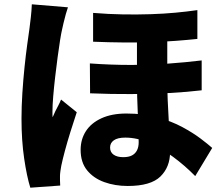

<svg xmlns="http://www.w3.org/2000/svg" viewBox="-20 -815 1040 893"><path d="M758 -687Q758 -649 758 -606.5Q758 -564 758 -523.5Q758 -483 758 -451Q758 -396 760 -349Q762 -302 764.5 -261Q767 -220 769 -182Q771 -144 771 -108Q771 -38 726 6Q681 50 574 50Q515 50 465 32Q415 14 385 -23Q355 -60 355 -118Q355 -167 379.5 -205Q404 -243 452 -265Q500 -287 568 -287Q648 -287 713 -269Q778 -251 828 -224Q878 -197 913 -170.5Q948 -144 967 -127L888 4Q840 -45 785 -85.5Q730 -126 673.5 -150.5Q617 -175 563 -175Q527 -175 509.5 -162.5Q492 -150 492 -129Q492 -107 508.5 -95.5Q525 -84 553 -84Q578 -84 593.5 -92Q609 -100 617 -115.5Q625 -131 625 -153Q625 -177 624 -210.5Q623 -244 621 -284Q619 -324 618 -365.5Q617 -407 617 -446Q617 -490 617 -538Q617 -586 617 -626Q617 -666 617 -687ZM398 -520Q495 -513 586 -513Q677 -513 760.5 -519Q844 -525 918 -534V-395Q852 -387 768 -382.5Q684 -378 590.5 -377.5Q497 -377 399 -381ZM413 -755Q486 -749 553 -748Q620 -747 681 -749Q742 -751 796 -756Q850 -761 898 -768V-634Q851 -629 797 -625Q743 -621 682 -619Q621 -617 554 -617.5Q487 -618 413 -621ZM296 -781Q292 -770 286 -749Q280 -728 275.5 -708Q271 -688 269 -679Q265 -663 259.5 -628.5Q254 -594 248 -549Q242 -504 236.5 -456.5Q231 -409 227.5 -367Q224 -325 224 -297Q224 -295 224 -284Q224 -273 225 -270Q231 -285 237.5 -298Q244 -311 251 -324Q258 -337 264 -352L337 -293Q322 -248 307.5 -201.5Q293 -155 282 -114Q271 -73 265 -44Q263 -34 261 -19.5Q259 -5 259 3Q259 11 259 23.5Q259 36 260 48L121 58Q105 7 92.5 -77Q80 -161 80 -263Q80 -320 84 -382Q88 -444 94 -502Q100 -560 106.5 -607Q113 -654 117 -682Q120 -704 123.5 -735.5Q127 -767 128 -795Z"/></svg>

Font: Noto Sans SC Thin Black
Style: Regular
Weight: 900
Version: Version 2.004-H2;hotconv 1.0.118;makeotfexe 2.5.65603